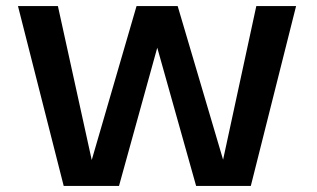

<svg xmlns="http://www.w3.org/2000/svg" viewBox="-20 -610 1040 630"><path d="M189 0 39 -590H170L281 -85L428 -590H563L712 -86L821 -590H951.5L803 0H623.5L496 -453.5L370.5 0Z"/></svg>

Font: Anybody ExtraExpanded Medium
Style: Regular
Weight: 500
Width: 8
Designer: Tyler Finck
Foundry: Etcetera Type Company
Version: Version 1.010; ttfautohint (v1.8.3) -l 8 -r 50 -G 200 -x 14 